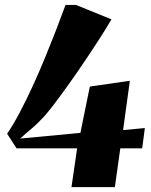

<svg xmlns="http://www.w3.org/2000/svg" viewBox="-20 -774 624 794"><path d="M275.5 0 299 -160.5H48.5L9.5 -221Q35.5 -259 62.2 -310Q89 -361 115.8 -419.2Q142.5 -477.5 167 -537.2Q191.5 -597 213 -652.5Q234.5 -708 251 -753.5H294.5L441 -694Q421.5 -660.5 391.5 -613.8Q361.5 -567 327 -516Q292.5 -465 258.5 -417.5Q224.5 -370 196.8 -334Q169 -298 153 -282.5Q134.5 -262 110.8 -242.2Q87 -222.5 63.5 -201L312.5 -224.5L351.5 -416L517 -440L489 -236L579 -244.5L568 -160.5H477.5L455 0Z"/></svg>

Font: Merriweather 144pt Black
Style: Italic
Weight: 900
Italic angle: -7.8°
Version: Version 2.101